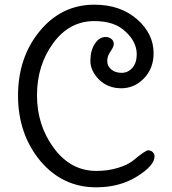

<svg xmlns="http://www.w3.org/2000/svg" viewBox="-20 -785 736 820"><path d="M383 -765Q494 -765 565 -703Q636 -641 636 -558Q636 -493 595 -450.5Q554 -408 498 -408Q442 -408 404 -444Q366 -482 366 -525.5Q366 -569 385 -598Q404 -627 431 -627Q446 -627 456 -618.5Q466 -610 466 -597.5Q466 -585 452 -565.5Q438 -546 438 -524.5Q438 -503 455 -488.5Q472 -474 499.5 -474Q527 -474 545.5 -495.5Q564 -517 564 -553Q564 -606 516 -650Q470 -695 383 -695Q276 -695 207 -600.5Q138 -506 138 -378Q138 -250 210 -152.5Q282 -55 392 -55Q441 -55 483.5 -68Q526 -81 548 -99Q601 -143 612.5 -143Q624 -143 632 -135.5Q640 -128 640 -117Q640 -78 565.5 -31.5Q491 15 391 15Q247 15 152 -98Q57 -213 57 -376.5Q57 -540 150 -652.5Q243 -765 383 -765Z"/></svg>

Font: Delius Swash Caps
Style: Regular
Weight: 400
Designer: Natalia Raices
Foundry: Natalia Raices
Version: Version 1.002